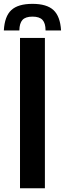

<svg xmlns="http://www.w3.org/2000/svg" viewBox="-54 -1002 344 1022"><path d="M119 -981.5Q195 -981.5 230.8 -948.2Q266.5 -915 271 -840H188.5Q188.5 -878.5 172.2 -896Q156 -913.5 119 -913.5Q81.5 -913.5 65.5 -895.8Q49.5 -878 49 -840H-33.5Q-29.5 -915 6.2 -948.2Q42 -981.5 119 -981.5ZM52.5 0V-800H185V0Z"/></svg>

Font: Big Shoulders Text Thin ExtraBold
Style: Regular
Weight: 800
Version: Version 2.002